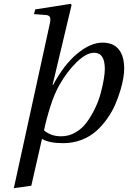

<svg xmlns="http://www.w3.org/2000/svg" viewBox="-20 -720 655 982"><path d="M50.8 242.2 233.9 -595.2Q239.7 -618.2 236.3 -629.9Q232.9 -641.6 215.8 -643.1L153.8 -647.9L160.2 -671.9L340.8 -700.2L346.2 -694.8L249 -286.1H252Q307.1 -389.6 375.2 -445.8Q443.4 -502 503.9 -502Q559.1 -502 587.2 -467.8Q615.2 -433.6 615.2 -368.2Q615.2 -350.1 611.1 -323Q606.9 -295.9 596.2 -259.5Q585.4 -223.1 569.8 -186.5Q554.2 -149.9 528.8 -113.8Q503.4 -77.6 472.4 -49.8Q441.4 -22 397.5 -4.9Q353.5 12.2 303.2 12.2Q230 12.2 194.8 -9.8L140.1 230ZM205.1 -53.2Q240.2 -22.9 293 -22.9Q332 -22.9 366.2 -42.7Q400.4 -62.5 423.8 -94.7Q447.3 -127 465.8 -165.3Q484.4 -203.6 494.9 -242.9Q505.4 -282.2 510.7 -314Q516.1 -345.7 516.1 -367.2Q516.1 -450.2 461.9 -450.2Q421.4 -450.2 372.3 -402.3Q323.2 -354.5 284.2 -286.1Q258.3 -240.7 237.8 -176.3Q217.3 -111.8 205.1 -53.2Z"/></svg>

Font: Linguistics Pro
Style: Italic
Weight: 400
Italic angle: -12°
Designer: Stefan Peev, Context Ltd
Foundry: Stefan Peev, Context Ltd
Version: Version 001.000